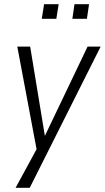

<svg xmlns="http://www.w3.org/2000/svg" viewBox="-20 -710 497 910"><path d="M54 180 160 -15 158 22 62 -489H123L195 -52H186L395 -489H457L121 180ZM323 -621 333 -690H402L392 -621ZM178 -621 189 -690H258L247 -621Z"/></svg>

Font: Nunito Sans 10pt Condensed Light
Style: Italic
Weight: 300
Width: 3
Italic angle: -9°
Designer: Vernon Adams
Foundry: Vernon Adams
Version: Version 3.101;gftools[0.9.27]